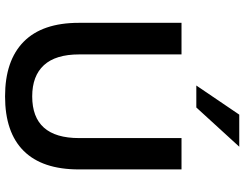

<svg xmlns="http://www.w3.org/2000/svg" viewBox="-126 -854 989 778"><g transform="rotate(90 369.0 -464.5)"><path d="M370 10Q225 10 148.5 -65.5Q72 -141 72 -289V-705H200V-290Q200 -195 243.5 -147.5Q287 -100 370 -100Q539 -100 539 -290V-705H666V-289Q666 -141 591 -65.5Q516 10 370 10ZM326 -765 444 -939H574L415 -765Z"/></g></svg>

Font: Nunito Sans
Style: Bold
Weight: 700
Designer: Vernon Adams
Foundry: Vernon Adams
Version: Version 3.101; ttfautohint (v1.8.4.7-5d5b);gftools[0.9.27]